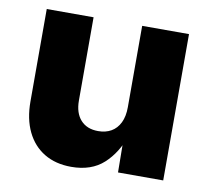

<svg xmlns="http://www.w3.org/2000/svg" viewBox="-65 -602 747 684"><g transform="rotate(10 308.0 -259.5)"><path d="M233.9 9.3Q177.2 9.3 136.2 -15.4Q95.2 -40 73 -85.9Q50.8 -131.8 50.8 -194.8V-529.3H220.2V-228.5Q220.2 -183.1 242.9 -158Q265.6 -132.8 306.2 -132.8Q333.5 -132.8 353.5 -144.3Q373.5 -155.8 384.8 -178.7Q396 -201.7 396 -234.9V-529.3H565.4V0H401.9L400.4 -138.2H417.5Q395 -71.3 350.8 -31Q306.6 9.3 233.9 9.3Z"/></g></svg>

Font: Inter 24pt ExtraBold
Style: Regular
Weight: 800
Designer: Rasmus Andersson
Foundry: rsms
Version: Version 4.001;git-66647c0bb